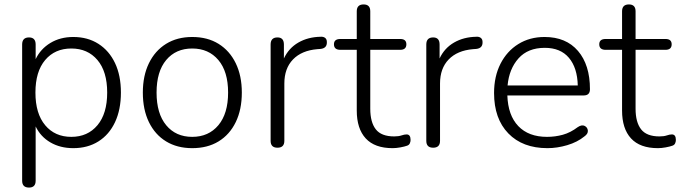

<svg xmlns="http://www.w3.org/2000/svg" viewBox="-20 -661 3072 867"><path d="M111 186Q80 186 80 155V-460Q80 -492 111 -492Q141 -492 141 -460V-394Q163 -440 207.5 -467Q252 -494 311 -494Q376 -494 424.5 -463Q473 -432 499.5 -376Q526 -320 526 -243Q526 -166 499.5 -109.5Q473 -53 424.5 -22.5Q376 8 311 8Q252 8 207.5 -18Q163 -44 141 -90V155Q141 186 111 186ZM302 -43Q376 -43 420 -95.5Q464 -148 464 -243Q464 -338 420 -390Q376 -442 302 -442Q228 -442 184 -390Q140 -338 140 -243Q140 -148 184 -95.5Q228 -43 302 -43Z M848 8Q780 8 730 -22.5Q680 -53 652.5 -109.5Q625 -166 625 -243Q625 -319 652.5 -375.5Q680 -432 730 -463Q780 -494 848 -494Q917 -494 967 -463Q1017 -432 1044.5 -375.5Q1072 -319 1072 -243Q1072 -166 1044.5 -109.5Q1017 -53 967 -22.5Q917 8 848 8ZM848 -43Q922 -43 966 -95.5Q1010 -148 1010 -243Q1010 -338 966 -390Q922 -442 848 -442Q774 -442 730.5 -390Q687 -338 687 -243Q687 -148 730.5 -95.5Q774 -43 848 -43Z M1233 6Q1202 6 1202 -25V-460Q1202 -492 1233 -492Q1262 -492 1262 -460V-397Q1284 -444 1327.5 -469Q1371 -494 1428 -495Q1440 -496 1448 -490Q1456 -484 1456 -471Q1457 -443 1427 -440L1413 -439Q1342 -433 1303 -392.5Q1264 -352 1264 -284V-25Q1264 6 1233 6Z M1753 8Q1672 8 1631.5 -36Q1591 -80 1591 -162V-436H1517Q1488 -436 1488 -461Q1488 -485 1517 -485H1591V-610Q1591 -641 1622 -641Q1652 -641 1652 -610V-485H1787Q1815 -485 1815 -461Q1815 -436 1787 -436H1652V-170Q1652 -109 1677 -77Q1702 -45 1760 -45Q1780 -45 1793 -49.5Q1806 -54 1816 -54Q1834 -54 1834 -29Q1834 -21 1830.5 -13.5Q1827 -6 1818 -3Q1807 1 1788 4.5Q1769 8 1753 8Z M1936 6Q1905 6 1905 -25V-460Q1905 -492 1936 -492Q1965 -492 1965 -460V-397Q1987 -444 2030.5 -469Q2074 -494 2131 -495Q2143 -496 2151 -490Q2159 -484 2159 -471Q2160 -443 2130 -440L2116 -439Q2045 -433 2006 -392.5Q1967 -352 1967 -284V-25Q1967 6 1936 6Z M2452 8Q2340 8 2275.5 -58.5Q2211 -125 2211 -241Q2211 -316 2240 -373Q2269 -430 2320.5 -462Q2372 -494 2439 -494Q2536 -494 2590 -431Q2644 -368 2644 -258Q2644 -230 2616 -230H2271Q2274 -140 2320.5 -91.5Q2367 -43 2450 -43Q2487 -43 2521.5 -52.5Q2556 -62 2589 -87Q2607 -99 2620 -92.5Q2633 -86 2634.5 -71.5Q2636 -57 2619 -45Q2587 -19 2541.5 -5.5Q2496 8 2452 8ZM2440 -445Q2364 -445 2321.5 -397.5Q2279 -350 2272 -275H2589Q2587 -355 2549 -400Q2511 -445 2440 -445Z M2951 8Q2870 8 2829.5 -36Q2789 -80 2789 -162V-436H2715Q2686 -436 2686 -461Q2686 -485 2715 -485H2789V-610Q2789 -641 2820 -641Q2850 -641 2850 -610V-485H2985Q3013 -485 3013 -461Q3013 -436 2985 -436H2850V-170Q2850 -109 2875 -77Q2900 -45 2958 -45Q2978 -45 2991 -49.5Q3004 -54 3014 -54Q3032 -54 3032 -29Q3032 -21 3028.5 -13.5Q3025 -6 3016 -3Q3005 1 2986 4.5Q2967 8 2951 8Z"/></svg>

Font: Nunito Light
Style: Regular
Weight: 300
Designer: Vernon Adams
Foundry: Vernon Adams
Version: Version 3.601; ttfautohint (v1.8.2.53-6de2)